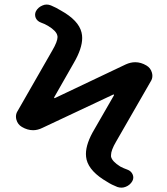

<svg xmlns="http://www.w3.org/2000/svg" viewBox="-20 -779 743 852"><path d="M544.9 -26.4Q561.5 -20.5 568.4 -5.4Q575.2 9.8 567.4 24.4Q557.6 42 538.1 49.8Q528.3 53.7 519.5 53.7Q509.8 53.7 501 50.8Q475.6 41 456.1 28.3Q377.9 -16.6 364.3 -70.3Q361.3 -83 361.3 -95.7Q361.3 -142.6 399.4 -206.1L485.4 -355.5Q486.3 -357.4 485.4 -358.9Q484.4 -360.4 482.4 -359.4L168.9 -211.9Q147.5 -201.2 127 -201.2Q101.6 -201.2 77.1 -215.8Q58.6 -226.6 52.7 -248Q50.8 -254.9 50.8 -261.7Q50.8 -275.4 58.6 -287.1L211.9 -554.7Q235.4 -594.7 235.4 -615.2Q235.4 -618.2 234.4 -621.1Q230.5 -641.6 193.4 -664.1Q178.7 -672.9 162.1 -678.7Q145.5 -684.6 138.7 -699.2Q135.7 -706.1 135.7 -713.9Q135.7 -721.7 139.6 -729.5Q149.4 -747.1 168.9 -754.9Q177.7 -758.8 187 -758.8Q196.3 -758.8 206.1 -754.9Q229.5 -745.1 250 -732.4Q329.1 -688.5 341.8 -634.8Q344.7 -623 344.7 -610.4Q344.7 -563.5 307.6 -500L220.7 -347.7Q219.7 -345.7 220.7 -344.2Q221.7 -342.8 223.6 -343.8L538.1 -493.2Q559.6 -502.9 580.1 -502.9Q605.5 -502.9 629.9 -488.3Q648.4 -477.5 654.3 -456.1Q656.2 -449.2 656.2 -442.4Q656.2 -428.7 648.4 -417L495.1 -150.4Q472.7 -112.3 472.7 -90.8Q472.7 -86.9 472.7 -84Q477.5 -62.5 513.7 -40Q528.3 -32.2 544.9 -26.4Z"/></svg>

Font: Gen Jyuu Gothic Medium
Style: Regular
Weight: 500
Designer: [Source Han Sans]
Ryoko NISHIZUKA  (kana & ideographs); Paul D. Hunt (Latin, Greek & Cyrillic); Wenlong ZHANG  (bopomofo
Version: Version 1.002.20150607